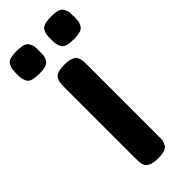

<svg xmlns="http://www.w3.org/2000/svg" viewBox="-394 -1017 1061 1061"><g transform="rotate(-45 137.0 -486.5)"><path d="M47 -89Q47 -56 52 -38Q66 0 135 0Q200 0 213 -27Q222 -45 223 -53Q224 -60 224 -88V-644Q224 -680 218 -696Q206 -733 136 -733Q72 -733 58 -706Q51 -691 49 -680Q47 -664 47 -645ZM53 -801Q72 -807 80 -822Q89 -840 90 -849Q91 -856 91 -884Q91 -911 90 -919Q89 -926 80 -946Q72 -961 53 -967Q34 -973 2 -973Q-30 -973 -49 -967Q-68 -961 -76 -946Q-84 -931 -85 -921Q-87 -907 -87 -886Q-88 -865 -86 -850Q-84 -838 -77 -823Q-70 -807 -50 -801Q-30 -795 1 -795Q34 -795 53 -801ZM323 -801Q342 -807 350 -822Q359 -840 360 -849Q361 -856 361 -884Q361 -911 360 -919Q359 -926 350 -946Q342 -961 323 -967Q304 -973 272 -973Q240 -973 221 -967Q201 -961 193 -947Q186 -932 184 -921Q182 -905 182 -885Q182 -864 184 -850Q186 -838 193 -823Q200 -807 220 -801Q240 -795 271 -795Q304 -795 323 -801Z"/></g></svg>

Font: FredokaOneMacrons
Style: Regular
Weight: 500
Designer: ""
Foundry: ""
Version: ""